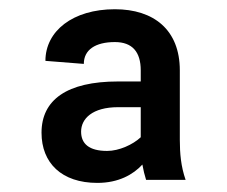

<svg xmlns="http://www.w3.org/2000/svg" viewBox="-20 -742 502 424"><path d="M290.8 -586.6V-562.1H240.8C127.5 -562.1 71.7 -521.3 71.7 -448.9C71.7 -382.1 116.1 -338.1 195 -338.1C241.8 -338.1 274.1 -356.5 294.4 -378.6C296.5 -366.5 299.4 -355.1 302.6 -344.8H389.9C379.6 -374.3 377.1 -403.1 377.1 -433.2V-586.6C377.1 -676.1 319.6 -721.6 233.7 -721.6C140.6 -721.6 80.3 -673.3 80.3 -607.6L165.1 -600.9C165.1 -632.1 190.7 -649.1 233.7 -649.1C272.4 -649.1 290.8 -627.1 290.8 -586.6ZM159.1 -451.3C159.1 -479.8 183.9 -505.3 240.8 -505.3H290.8V-438.9C273.4 -422.6 242.9 -408.7 216.6 -408.7C176.5 -408.7 159.1 -424.7 159.1 -451.3Z"/></svg>

Font: Magic Ui Pro Medium
Style: Regular
Weight: 500
Designer: Stefan Endress, Andreas Faust
Version: Version 1.000;FEAKit 1.0